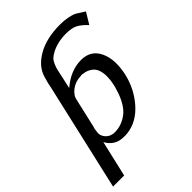

<svg xmlns="http://www.w3.org/2000/svg" viewBox="-248 -823 1102 1102"><g transform="rotate(-45 303.0 -271.5)"><path d="M5 165Q43 -2 154 -485Q160 -520 172 -558Q190 -623 263 -665.5Q336 -708 447 -708Q482 -708 508 -702.5Q534 -697 544.5 -693Q555 -689 576.5 -674.5Q598 -660 606 -656L564 -587Q534 -619 508 -633Q482 -647 435 -647Q366 -647 315 -620Q296 -610 285 -599.5Q274 -589 266 -570.5Q258 -552 254.5 -539Q251 -526 244 -491L227 -413Q304 -479 389 -479Q469 -479 501 -408Q531 -342 509 -240Q487 -146 425.5 -75.5Q364 -5 283 6Q264 9 242 7Q178 4 146 -55L95 165ZM164 -140 161 -118Q158 -92 178.5 -70Q199 -48 233 -48Q289 -48 337 -85Q378 -117 405 -192Q432 -267 427 -328Q422 -371 397.5 -391.5Q373 -412 338 -415Q338 -416 330 -416L323 -415Q279 -414 246.5 -389.5Q214 -365 209 -333L168 -155Q164 -145 164 -140Z"/></g></svg>

Font: Coval
Style: Book Italic
Weight: 350
Foundry: Context Ltd
Version: Version 001.000